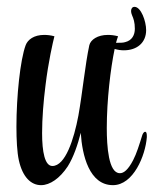

<svg xmlns="http://www.w3.org/2000/svg" viewBox="-20 -537 449 561"><path d="M100 4C126 4 155 -16 178 -51C195 -78 207 -114 216 -149C220 -83 241 4 310 4C370 4 405 -83 409 -136V-140C409 -149 407 -152 404 -152C401 -152 398 -148 396 -143C387 -114 379 -88 369 -69C354 -40 341 -31 331 -31H330C297 -31 292 -110 292 -163C292 -244 303 -337 315 -394C325 -391 334 -390 342 -390C380 -390 407 -412 407 -449C407 -475 392 -517 373 -517C366 -517 363 -511 363 -505C363 -500 365 -494 366 -492C370 -483 374 -472 374 -453C374 -435 366 -419 346 -414C340 -412 332 -412 324 -412H319C321 -419 323 -426 325 -431C314 -434 304 -435 295 -435C265 -435 245 -421 241 -405C229 -350 221 -266 209 -199C196 -130 171 -52 133 -52C111 -52 103 -93 103 -148C103 -191 107 -241 113 -288C121 -355 135 -416 139 -431C128 -434 118 -435 109 -435C79 -435 61 -421 55 -405C39 -362 28 -255 28 -167C28 -128 30 -92 35 -69C46 -19 71 4 100 4Z"/></svg>

Font: Style Script
Style: Regular
Weight: 400
Designer: Robert E. Leuschke
Foundry: Robert E. Leuschke
Version: Version 1.010